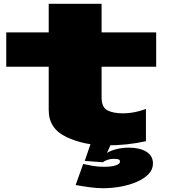

<svg xmlns="http://www.w3.org/2000/svg" viewBox="-20 -757 895 1013"><path d="M542 10Q652 10 750 -12V-182Q687 -159 630 -159Q577 -159 546.5 -175Q516 -191 516 -243V-405H804V-586H516V-737H237V-586H13V-405H237V-176Q237 -78 330.5 -34Q424 10 542 10ZM525 236Q569 236 615.5 227.8Q662 219.5 701 202.8Q740 186 763.5 161.8Q787 137.5 787 106Q787 64 751.5 43Q716 22 660 22Q622 22 587 31.8Q552 41.5 534 58L523 99Q529 93 545.2 87Q561.5 81 578 81Q598 81 605.5 83.8Q613 86.5 613 96Q613 108 590.5 115.5Q568 123 529 123Q496.5 123 468.5 118Q440.5 113 419 108L379 219Q418.5 226.5 455.2 231.2Q492 236 525 236ZM523 99 567 -1H459L427 92Z"/></svg>

Font: Anybody ExtraExpanded Black
Style: Regular
Weight: 900
Width: 8
Version: Version 1.113;gftools[0.9.25]